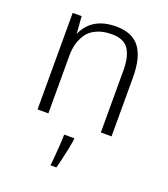

<svg xmlns="http://www.w3.org/2000/svg" viewBox="-143 -640 862 987"><g transform="rotate(20 288.5 -146.0)"><path d="M87.9 -528.3V0H147V-316.4Q147 -351.1 155.3 -381.8Q163.1 -410.2 182.1 -438Q200.2 -463.9 234.9 -479Q268.6 -494.1 316.9 -494.1Q381.3 -494.1 407.7 -454.6Q434.1 -414.6 434.1 -339.4V0H492.7V-320.8Q492.7 -432.1 451.7 -485.8Q410.6 -539.1 322.8 -539.1Q190.4 -539.1 144 -433.6L136.7 -528.3ZM252 215.3 248.5 247.1H280.8Q285.2 228 291 207Q296.9 182.6 307.1 135.3Q316.9 86.4 316.4 74.7H260.7Q260.7 97.7 257.8 140.6Q254.9 183.6 252 215.3Z"/></g></svg>

Font: My Font
Style: ExtraLight
Weight: 500
Designer: Vernon Adams
Foundry: newtypography
Version: Version 0.001